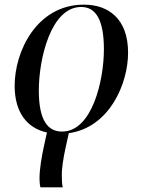

<svg xmlns="http://www.w3.org/2000/svg" viewBox="-20 -566 615 826"><path d="M154 240H250C247 227 246 212 246 194C245 159 252 117 262 70L276 7C452 -18 531 -207 531 -339C531 -486 446 -546 341 -546C138 -546 43 -345 43 -197C43 -81 98 -14 182 4L170 58C159 109 150 161 150 202C150 216 151 229 154 240ZM247 0C186 0 147 -47 147 -177C147 -313 199 -536 329 -536C390 -536 427 -485 427 -354C427 -219 376 0 247 0Z"/></svg>

Font: Noto Serif Display
Style: Italic
Weight: 400
Italic angle: -12°
Designer: Monotype Design Team
Foundry: Monotype Imaging Inc.
Version: Version 2.009